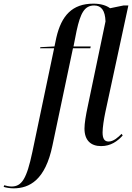

<svg xmlns="http://www.w3.org/2000/svg" viewBox="-162 -790 722 1050"><path d="M-88 240C-1 240 86 195 125 5L237 -526H332L334 -536H240L257 -622C278 -718 300 -760 353 -760C392 -760 413 -733 415 -673L318 -209C307 -158 300 -115 300 -87C300 -22 335 9 391 9C444 9 481 -18 509 -49L503 -58C483 -38 458 -16 432 -16C409 -16 399 -32 399 -66C399 -92 406 -138 414 -176L540 -760H513L440 -745C420 -760 389 -770 349 -770C233 -770 174 -705 146 -584L136 -536L59 -532L57 -526H134L15 41C-16 188 -43 230 -99 230C-112 230 -130 226 -139 223L-142 232C-130 236 -108 240 -88 240Z"/></svg>

Font: Noto Serif Display Condensed Medium
Style: Italic
Weight: 500
Width: 3
Italic angle: -12°
Designer: Monotype Design Team
Foundry: Monotype Imaging Inc.
Version: Version 2.009